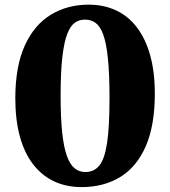

<svg xmlns="http://www.w3.org/2000/svg" viewBox="-20 -772 712 803"><path d="M321 10.5Q257.5 10.5 206.2 -13.5Q155 -37.5 118.5 -84.8Q82 -132 63 -201.5Q44 -271 44 -362Q44.5 -496 84 -582.2Q123.5 -668.5 192.8 -710.5Q262 -752.5 350.5 -752.5Q413.5 -752.5 464.5 -729Q515.5 -705.5 551.8 -658.5Q588 -611.5 607.8 -541.8Q627.5 -472 627.5 -380.5Q627.5 -247.5 589.8 -160.8Q552 -74 483 -31.8Q414 10.5 321 10.5ZM337 -52.5Q372.5 -52.5 394.8 -78.8Q417 -105 427.5 -172Q438 -239 438 -362Q438 -464 431.2 -528.5Q424.5 -593 411.5 -628Q398.5 -663 379.5 -676.5Q360.5 -690 335.5 -690Q312.5 -690 294 -677.8Q275.5 -665.5 262 -632Q248.5 -598.5 241 -535.5Q233.5 -472.5 233.5 -372Q233.5 -280 240 -218.5Q246.5 -157 259.5 -120.5Q272.5 -84 292 -68.2Q311.5 -52.5 337 -52.5Z"/></svg>

Font: Merriweather 28pt Black
Style: Regular
Weight: 900
Version: Version 2.100